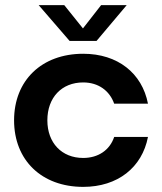

<svg xmlns="http://www.w3.org/2000/svg" viewBox="-20 -720 633 750"><path d="M558 -185H426C409 -134 364 -103 305 -103C221 -103 165 -162 165 -250C165 -339 221 -398 305 -398C364 -398 408 -366 426 -315H558C535 -434 440 -510 305 -510C143 -510 35 -406 35 -250C35 -94 143 10 305 10C440 10 535 -66 558 -185ZM357 -560 475 -700H375L304 -609L231 -700H131L252 -560Z"/></svg>

Font: Goli SemiBold
Style: Regular
Weight: 600
Designer: jaikishan Patel
Foundry: MagicType
Version: Version 1.000;Glyphs 3.2 (3242)